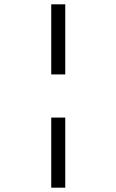

<svg xmlns="http://www.w3.org/2000/svg" viewBox="-20 -720 540 890"><path d="M217.5 -375V-700H282.5V-375ZM217.5 150V-175H282.5V150Z"/></svg>

Font: Funnel Sans Light Light
Style: Regular
Weight: 300
Version: Version 1.000